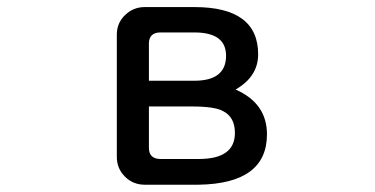

<svg xmlns="http://www.w3.org/2000/svg" viewBox="-20 -504 1040 532"><path d="M632.8 -255.9Q719.7 -217.8 719.7 -131.8Q719.7 4.9 530.3 7.8H380.9Q348.6 7.8 326.2 -14.6Q303.7 -37.1 303.7 -69.3V-408.2Q303.7 -440.4 326.7 -462.4Q349.6 -484.4 380.9 -484.4H518.6Q695.3 -484.4 695.3 -353.5Q695.3 -292 632.8 -255.9ZM392.6 -209V-92.8Q393.6 -64.5 422.9 -63.5H531.2Q630.9 -63.5 630.9 -135.7Q630.9 -179.7 597.7 -196.3Q575.2 -209 510.7 -209H392.6ZM392.6 -280.3H518.6Q606.4 -280.3 606.4 -349.6Q606.4 -414.1 518.6 -414.1H422.9Q393.6 -413.1 392.6 -384.8V-280.3Z"/></svg>

Font: jf-openhuninn-1.0
Style: Regular
Weight: 400
Designer: [Kosugi Maru]
      Designed by Motoya company      

      [Varela Round]
      Joe Prince(Latin component); Avraham Co
Foundry: justfont CO.,LTD.
Version: 1.0